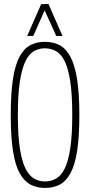

<svg xmlns="http://www.w3.org/2000/svg" viewBox="-20 -916 444 946"><path d="M201 10Q162 10 130.5 -6.5Q99 -23 77 -62.5Q55 -102 44 -172Q33 -242 33 -349Q33 -457 44 -527.5Q55 -598 77 -638Q99 -678 130.5 -694Q162 -710 201 -710Q241 -710 272.5 -694Q304 -678 326 -638Q348 -598 359.5 -528Q371 -458 371 -350Q371 -242 360 -172Q349 -102 327 -62Q305 -22 273.5 -6Q242 10 201 10ZM201 -22Q232 -22 257 -36.5Q282 -51 299.5 -87Q317 -123 326.5 -187Q336 -251 336 -349Q336 -448 326.5 -512.5Q317 -577 299.5 -613Q282 -649 257 -663.5Q232 -678 201 -678Q171 -678 146.5 -663.5Q122 -649 104.5 -612.5Q87 -576 77.5 -512Q68 -448 68 -349Q68 -251 77.5 -187.5Q87 -124 104.5 -88Q122 -52 146.5 -37Q171 -22 201 -22ZM114 -739 183 -896H219L288 -739H257L200 -865L144 -739Z"/></svg>

Font: Georama Condensed ExtraLight
Style: Regular
Weight: 200
Width: 3
Designer: Jean-Baptiste Levee
Foundry: Production Type
Version: Version 1.000